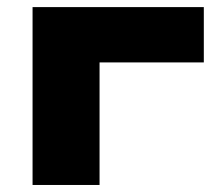

<svg xmlns="http://www.w3.org/2000/svg" viewBox="-20 -526 622 546"><path d="M72.6 0V-505.8H559.6V-348.5H263.1V0Z"/></svg>

Font: Science Gothic
Style: Regular
Weight: 400
Designer: Thomas Phinney, Vassil Kateliev, Brandon Buerkle
Foundry: Font Detective LLC
Version: Version 1.018